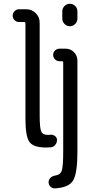

<svg xmlns="http://www.w3.org/2000/svg" viewBox="-20 -780 540 1028"><path d="M394.5 -718.8V-680.7Q394.5 -664.1 382.8 -651.9Q371.1 -639.6 354 -639.6Q336.9 -639.6 325.2 -651.9Q313.5 -664.1 313.5 -680.7V-718.8Q313.5 -735.4 325.2 -747.6Q336.9 -759.8 354 -759.8Q371.1 -759.8 382.8 -748Q394.5 -736.3 394.5 -718.8ZM274.4 160.2Q303.7 156.2 311 132.3Q318.4 108.4 318.4 33.2V-446.3Q318.4 -452.1 311.5 -452.1H298.8Q285.2 -452.1 274.9 -461.9Q264.6 -471.7 264.6 -485.8Q264.6 -500 274.9 -509.8Q285.2 -519.5 298.8 -519.5H330.1Q357.4 -519.5 376 -501Q394.5 -482.4 394.5 -455.1V33.2Q394.5 147.5 371.6 186Q348.6 224.6 274.4 228.5Q260.7 229.5 250.5 219.7Q240.2 210 240.2 195.8Q240.2 181.6 250.5 171.9Q260.7 162.1 274.4 160.2ZM82 -662.1Q68.4 -662.1 58.1 -671.9Q47.9 -681.6 47.9 -695.8Q47.9 -710 58.1 -720.2Q68.4 -730.5 82 -730.5H120.1Q150.4 -730.5 171.4 -709.5Q192.4 -688.5 192.4 -658.2V-165Q192.4 -93.8 200.7 -75.7Q209 -57.6 238.3 -57.6Q240.2 -57.6 244.1 -58.1Q248 -58.6 251 -58.6Q264.6 -59.6 274.9 -51.3Q285.2 -43 285.2 -30.3Q285.2 -15.6 275.4 -3.9Q265.6 7.8 251 8.8Q243.2 9.8 226.6 9.8Q159.2 9.8 137.7 -20Q116.2 -49.8 116.2 -144.5V-654.3Q116.2 -662.1 108.4 -662.1Z"/></svg>

Font: Rounded-X Mgen+ 2m regular
Style: Regular
Weight: 400
Designer: [Source Han Sans]
Ryoko NISHIZUKA  (kana & ideographs); Paul D. Hunt (Latin, Greek & Cyrillic); Wenlong ZHANG  (bopomofo
Version: Version 1.059.20150602